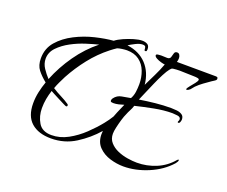

<svg xmlns="http://www.w3.org/2000/svg" viewBox="-98 -697 1031 873"><g transform="rotate(20 417.5 -260.5)"><path d="M569 25Q537 25 504 15Q471 5 448.5 -18Q426 -41 426 -79Q426 -83 426.5 -87Q427 -91 427 -95Q387 -49 334 -15.5Q281 18 216 18Q155 18 120.5 -12.5Q86 -43 86 -105Q86 -133 92 -160.5Q98 -188 107 -213Q82 -233 65.5 -254Q49 -275 49 -309Q49 -357 78.5 -391Q108 -425 153 -448Q198 -471 246.5 -482.5Q295 -494 333 -497Q347 -508 369.5 -518Q392 -528 415.5 -535Q439 -542 456 -542Q470 -542 480.5 -536Q491 -530 491 -513Q491 -510 490 -506Q489 -502 484 -502Q479 -502 479 -508Q479 -514 477 -520Q475 -526 463 -526Q449 -526 430 -516.5Q411 -507 399 -499Q458 -491 493 -453.5Q528 -416 534 -357Q548 -386 562.5 -415.5Q577 -445 588 -475Q583 -475 570 -478.5Q557 -482 546 -488Q535 -494 535 -501Q535 -506 545.5 -507Q556 -508 559 -508Q567 -508 574 -507.5Q581 -507 588 -507Q601 -507 604 -517Q607 -527 609.5 -536.5Q612 -546 623 -546Q631 -546 635 -539Q639 -532 639 -524Q639 -514 636 -505L827 -504L833 -502Q834 -500 834.5 -498Q835 -496 835 -494Q835 -494 834.5 -493Q834 -492 834 -491Q833 -488 825 -483Q817 -478 814 -476Q798 -465 781.5 -453Q765 -441 751 -427L736 -409Q734 -407 729 -404Q724 -401 720 -401Q718 -401 718 -403Q718 -408 728 -420Q738 -432 747.5 -444Q757 -456 757 -462Q757 -467 748.5 -468.5Q740 -470 732 -470Q714 -470 697 -471Q680 -472 663 -472Q655 -472 646.5 -471.5Q638 -471 630 -470Q625 -469 622.5 -467Q620 -465 616 -460Q607 -449 595 -426Q583 -403 571 -375.5Q559 -348 548.5 -323.5Q538 -299 532 -285Q569 -291 607.5 -295Q646 -299 683 -299Q695 -299 710 -297.5Q725 -296 736 -289Q747 -282 747 -266Q747 -262 744.5 -254.5Q742 -247 736 -247Q733 -247 733 -250Q733 -252 735 -255.5Q737 -259 737 -263Q737 -275 721 -277Q705 -279 697 -279Q656 -279 609.5 -270Q563 -261 522 -251Q518 -238 511.5 -226Q505 -214 500 -201Q495 -191 489 -171Q483 -151 478.5 -131Q474 -111 474 -99Q474 -74 489 -57Q504 -40 527 -30Q550 -20 575.5 -16Q601 -12 621 -12Q669 -12 713.5 -30.5Q758 -49 789 -86Q790 -87 792 -88.5Q794 -90 795 -90Q797 -90 797 -88Q797 -83 793.5 -78Q790 -73 788 -70Q749 -26 688.5 -0.5Q628 25 569 25ZM213 3Q254 3 292.5 -18Q331 -39 364 -70.5Q397 -102 421 -132Q429 -142 436.5 -152.5Q444 -163 450 -173Q452 -178 454.5 -184.5Q457 -191 459 -196L478 -240Q466 -236 453 -233Q440 -230 428 -230Q424 -230 419 -231Q414 -232 414 -238Q414 -243 418 -249Q432 -268 454 -271.5Q476 -275 496 -279Q505 -295 507.5 -314Q510 -333 510 -351Q510 -384 499 -413Q488 -442 464.5 -459.5Q441 -477 405 -477Q396 -477 381.5 -475Q367 -473 359 -470Q352 -466 344.5 -460Q337 -454 330 -449Q284 -413 246.5 -365.5Q209 -318 181 -266Q173 -250 165.5 -234.5Q158 -219 152 -202Q172 -189 194 -178Q216 -167 235 -154Q237 -150 237 -149Q237 -143 231 -143Q229 -143 217 -149Q205 -155 189.5 -163Q174 -171 161.5 -177.5Q149 -184 146 -186Q139 -165 135 -143Q131 -121 131 -98Q131 -59 149.5 -28Q168 3 213 3ZM114 -232Q140 -297 181.5 -356Q223 -415 277 -458Q253 -452 218 -441Q183 -430 149.5 -412Q116 -394 93 -370Q70 -346 70 -315Q70 -291 84 -270Q98 -249 114 -232Z"/></g></svg>

Font: Grey Qo
Style: Regular
Weight: 400
Designer: Robert E. Leuschke
Foundry: Robert E. Leuschke
Version: Version 2.010